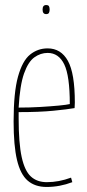

<svg xmlns="http://www.w3.org/2000/svg" viewBox="-20 -732 344 762"><path d="M165 10Q119 10 90 -15Q61 -40 47.5 -97Q34 -154 34 -250Q34 -365 51.5 -428Q69 -491 99.5 -515.5Q130 -540 169 -540Q222 -540 249.5 -490.5Q277 -441 277 -325Q277 -321 276.5 -313Q276 -305 276 -303Q248 -298 192 -292.5Q136 -287 54 -287Q54 -281 54 -275Q54 -269 54 -263Q54 -164 66 -109Q78 -54 102.5 -31.5Q127 -9 166 -9Q213 -9 262 -27L267 -9Q217 10 165 10ZM54 -305Q98 -305 140 -307.5Q182 -310 213.5 -313Q245 -316 257 -319Q257 -431 235 -476.5Q213 -522 169 -522Q141 -522 116.5 -504.5Q92 -487 75.5 -440.5Q59 -394 54 -305ZM163 -676Q149 -676 149 -694Q149 -712 163 -712Q172 -712 174.5 -707Q177 -702 177 -694Q177 -687 174.5 -681.5Q172 -676 163 -676Z"/></svg>

Font: Georama Condensed Thin
Style: Regular
Weight: 100
Width: 3
Designer: Jean-Baptiste Levee
Foundry: Production Type
Version: Version 1.000